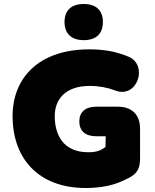

<svg xmlns="http://www.w3.org/2000/svg" viewBox="-20 -929 774 961"><path d="M409 12C529 12 587 -20 622 -37C671 -61 681 -91 681 -138V-284C681 -362 633 -395 570 -395H462C408 -395 377 -369 377 -321C377 -273 408 -247 462 -247H509L508 -193C489 -180 471 -167 422 -167C294 -167 254 -257 254 -348C254 -428 303 -499 430 -499C475 -499 521 -490 554 -477C668 -431 723 -603 624 -645C556 -674 490 -682 428 -682C172 -682 43 -537 43 -348C43 -136 172 12 409 12ZM399 -728C461 -728 495 -760 495 -819C495 -877 461 -909 399 -909C337 -909 303 -877 303 -819C303 -761 337 -728 399 -728Z"/></svg>

Font: SN Pro Black
Style: Regular
Weight: 900
Designer: Tobias Whetton
Foundry: Supernotes
Version: Version 1.001;Glyphs 3.2 (3249)